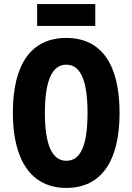

<svg xmlns="http://www.w3.org/2000/svg" viewBox="-20 -962 649 941"><path d="M447 -942H162V-835H447ZM566 -409C566 -642 480 -776 305 -776C134 -776 43 -649 43 -410C43 -178 132 -41 305 -41C479 -41 566 -176 566 -409ZM200 -409C200 -566 235 -645 305 -645C374 -645 409 -569 409 -409C409 -249 375 -174 305 -174C235 -174 200 -253 200 -409Z"/></svg>

Font: Noto Sans Tamil UI ExtraCondensed ExtraBold
Style: Regular
Weight: 800
Width: 2
Designer: Jelle Bosma - Monotype Design Team
Foundry: Monotype Imaging Inc.
Version: Version 2.004